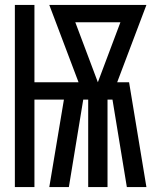

<svg xmlns="http://www.w3.org/2000/svg" viewBox="-20 -755 640 775"><path d="M40 0V-735H119V-423H297L179 -735H571L453 -423H501L571 0H492L434 -353H414V0H336V-353H316L258 0H179L238 -353H119V0ZM375 -423 466 -665H284Z"/></svg>

Font: Iosevka Fixed Extended
Style: Regular
Weight: 400
Width: 7
Monospace: yes
Designer: Belleve Invis
Foundry: Belleve Invis
Version: Version 24.1.1; ttfautohint (v1.8.4)